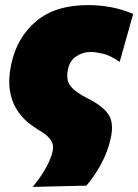

<svg xmlns="http://www.w3.org/2000/svg" viewBox="-20 -537 543 754"><path d="M108.5 197Q144.5 152.5 163 117.2Q181.5 82 186.5 57.5Q192.5 30 178 11Q163.5 -8 141.5 -20.5Q114.5 -36 88.5 -57.5Q62.5 -79 43.8 -110Q25 -141 18.5 -183.8Q12 -226.5 24 -284Q46.5 -390 121.8 -453.5Q197 -517 326 -517Q372.5 -517 417.2 -508.5Q462 -500 503 -482L450 -294Q413.5 -319.5 383.8 -326.2Q354 -333 336 -333Q305.5 -333 279.8 -316Q254 -299 247 -265Q238 -223 257.2 -198.8Q276.5 -174.5 323.5 -151Q379.5 -123.5 404 -90.2Q428.5 -57 415 5.5Q403.5 58.5 376.5 108.2Q349.5 158 319 192Z"/></svg>

Font: Commissioner Black
Style: Italic
Weight: 900
Italic angle: -12°
Designer: Kostas Bartsokas
Foundry: Kostas Bartsokas
Version: Version 1.000; ttfautohint (v1.8.3)